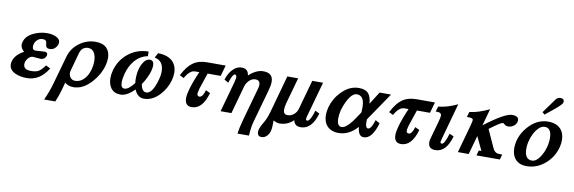

<svg xmlns="http://www.w3.org/2000/svg" viewBox="-60 -1215 5735 1919"><g transform="rotate(10 2808.0 -255.5)"><path d="M340.3 -458Q387.2 -458 422.4 -443.8Q471.2 -424.8 471.7 -386.2Q471.7 -356 447.5 -331.1Q423.3 -306.2 393.1 -306.2Q365.2 -306.2 355 -321.3Q349.6 -330.6 346.7 -357.4Q345.2 -375 338.4 -381.3Q329.1 -391.6 303.7 -391.6Q275.9 -391.6 254.2 -372.6Q232.4 -353.5 224.6 -325.2Q221.7 -314 221.7 -303.7Q221.7 -265.6 255.4 -265.6Q269.5 -265.6 298.1 -268.6Q326.7 -271.5 340.8 -271.5Q376 -271.5 376 -247.6Q376 -230 363.3 -214.4Q347.7 -193.8 316.4 -193.8Q303.7 -193.8 278.8 -197Q253.9 -200.2 241.2 -200.2Q213.4 -200.2 190.4 -172.4Q167.5 -144.5 167.5 -113.8Q167.5 -57.6 243.7 -57.6Q292 -57.6 318.8 -71.8Q349.1 -88.9 383.8 -138.7L430.2 -115.7Q347.2 19.5 216.8 19.5Q149.4 19.5 99.6 -2.4Q34.7 -31.7 34.7 -89.4Q34.7 -104.5 39.6 -121.6Q58.6 -189 144 -234.4Q107.4 -265.1 107.4 -302.7Q107.4 -314.5 111.3 -327.6Q129.4 -395 211.4 -430.2Q273.9 -458 340.3 -458Z M423.8 200.2Q462.4 119.6 491.2 16.6L568.8 -259.3Q593.3 -347.7 669.9 -403.3Q743.7 -457 833 -457Q906.7 -457 945.3 -417.5Q981 -380.4 981 -316.4Q981 -280.8 969.7 -239.7Q943.4 -144 871.1 -64.9Q786.6 28.3 689.9 28.3Q637.7 28.3 602.5 -1.5L581.5 75.2Q564 138.7 537.1 200.2ZM839.8 -179.7Q851.1 -218.3 851.1 -259.3Q851.1 -312.5 833 -344.7Q812.5 -383.3 771 -383.8Q705.6 -383.8 686.5 -316.4L635.7 -132.8Q631.8 -120.1 631.8 -107.4Q631.8 -77.1 649.7 -57.1Q667.5 -37.1 695.8 -37.1Q749 -37.1 788.6 -80.6Q823.2 -118.7 839.8 -179.7Z M1369.1 -453.1 1370.6 -405.8Q1292.5 -392.1 1236.8 -325.2Q1192.4 -270.5 1171.9 -195.3Q1157.7 -143.1 1157.7 -104.5Q1157.7 -45.9 1194.3 -45.9Q1236.8 -45.9 1292.5 -119.6Q1283.2 -196.3 1303.2 -268.1Q1313.5 -304.7 1332.5 -333Q1360.8 -375 1396 -375Q1438 -375 1438 -321.8Q1438 -297.9 1430.2 -269Q1410.6 -197.3 1358.9 -121.1Q1371.6 -45.9 1416.5 -45.9Q1478 -45.9 1519.5 -193.8Q1532.2 -238.3 1532.2 -276.9Q1532.2 -386.7 1439.5 -404.8L1465.3 -453.1Q1560.1 -452.1 1611.3 -405.8Q1658.7 -361.3 1658.7 -285.6Q1658.7 -249 1647.5 -209Q1623.5 -124.5 1563 -58.6Q1491.2 19.5 1402.3 19.5Q1339.8 19.5 1306.6 -57.1Q1231.4 19.5 1166.5 19.5Q1101.1 19.5 1067.9 -25.4Q1039.6 -64 1039.1 -127.9Q1039.1 -166.5 1050.3 -205.6Q1079.6 -312.5 1162.6 -379.9Q1250.5 -451.7 1369.1 -453.1Z M2001 -171.9 2045.9 -150.4Q1997.6 19.5 1888.7 19.5Q1818.8 19.5 1818.8 -60.1Q1818.8 -97.2 1835 -152.8Q1855.5 -227.1 1903.8 -337.9H1860.8Q1807.1 -337.9 1760.3 -252.9L1717.8 -274.4Q1765.1 -367.2 1818.4 -405.8Q1875.5 -448.2 1961.9 -448.7H2151.9L2121.1 -338.4H1988.3Q1968.8 -283.2 1933.6 -175.8Q1928.7 -160.6 1923.3 -129.9Q1920.9 -97.7 1947.3 -97.2Q1979.5 -97.7 2001 -171.9Z M2370.1 -275.4 2291 9.3H2181.2L2265.6 -294.4Q2269.5 -309.6 2275.9 -340.8Q2278.8 -377.4 2257.8 -377.4Q2245.1 -377.4 2226.6 -337.9Q2220.2 -323.7 2206.1 -284.7L2165 -308.6Q2182.6 -368.2 2218.3 -408.2Q2260.7 -457 2316.4 -457Q2378.9 -457 2388.2 -390.1Q2462.4 -458 2533.7 -458Q2632.8 -458 2632.8 -367.7Q2632.8 -333.5 2619.1 -284.2L2524.9 51.3Q2506.8 116.7 2502.9 200.2H2386.7Q2394 139.2 2419.9 47.4L2511.7 -281.7Q2517.1 -301.3 2517.1 -316.4Q2517.1 -364.7 2468.8 -364.7Q2436.5 -364.7 2408.4 -338.4Q2380.4 -312 2370.1 -275.4Z M2717.8 66.4Q2716.8 96.7 2710.4 119.6Q2702.6 146.5 2683.6 167Q2659.2 192.9 2628.4 192.9Q2585.9 192.9 2585.4 146.5Q2585.4 118.2 2609.9 72.8Q2619.1 56.2 2637.7 23.9Q2656.7 -13.2 2671.9 -66.4L2777.8 -448.7H2887.7L2814.9 -188.5Q2803.2 -143.6 2803.2 -117.7Q2803.2 -67.9 2847.2 -67.9Q2881.8 -67.9 2910.2 -91.8Q2938.5 -115.7 2947.8 -150.9L3030.8 -448.7H3140.6L3040.5 -89.4Q3035.2 -68.8 3035.6 -61Q3037.1 -48.3 3051.3 -48.3Q3070.3 -48.3 3092.8 -101.1Q3102.1 -122.6 3113.3 -160.6L3157.2 -138.7Q3108.9 28.3 2996.1 28.3Q2933.6 28.3 2922.4 -30.3Q2863.8 27.3 2783.2 27.8Q2750 27.8 2719.2 7.3Q2718.8 28.3 2717.8 66.4Z M3504.4 -459.5Q3574.2 -459.5 3604 -420.9Q3627.9 -390.6 3633.8 -322.8Q3673.3 -383.8 3713.9 -450.2H3830.1L3635.7 -164.6Q3634.3 -132.3 3636.2 -113.8Q3641.6 -76.7 3661.6 -76.7Q3689.5 -76.7 3712.4 -141.6Q3715.3 -150.4 3722.7 -171.9L3767.1 -147.9Q3720.2 17.6 3633.3 17.6Q3578.6 17.6 3569.8 -76.2Q3484.4 18.6 3379.9 19Q3301.8 19 3261.2 -26.9Q3224.1 -67.9 3224.1 -137.7Q3224.1 -175.8 3235.4 -216.8Q3261.2 -309.6 3329.6 -378.9Q3407.7 -459.5 3504.4 -459.5ZM3497.1 -117.7Q3512.2 -136.7 3569.8 -223.6Q3571.3 -274.9 3571.3 -276.9Q3569.8 -394 3494.1 -394Q3443.4 -394 3396 -297.4Q3351.6 -206.5 3351.6 -124Q3351.6 -44.9 3399.9 -44.9Q3439.5 -44.9 3497.1 -117.7Z M4125 -171.9 4169.9 -150.4Q4121.6 19.5 4012.7 19.5Q3942.9 19.5 3942.9 -60.1Q3942.9 -97.2 3959 -152.8Q3979.5 -227.1 4027.8 -337.9H3984.9Q3931.2 -337.9 3884.3 -252.9L3841.8 -274.4Q3889.2 -367.2 3942.4 -405.8Q3999.5 -448.2 4085.9 -448.7H4275.9L4245.1 -338.4H4112.3Q4092.8 -283.2 4057.6 -175.8Q4052.7 -160.6 4047.4 -129.9Q4044.9 -97.7 4071.3 -97.2Q4103.5 -97.7 4125 -171.9Z M4299.3 -360.8 4314.5 -413.6Q4408.2 -422.9 4508.8 -471.7L4404.8 -96.7Q4399.4 -77.1 4398.9 -69.8Q4399.9 -55.7 4415.5 -55.2Q4440.9 -55.2 4475.1 -167L4518.6 -146.5Q4471.7 19.5 4361.3 19.5Q4289.6 19.5 4289.1 -47.4Q4289.1 -64.9 4294.4 -84.5L4343.8 -261.2Q4357.9 -313.5 4357.9 -329.1Q4357.9 -364.7 4299.3 -360.8Z M4751 -191.4 4697.8 0H4587.9L4664.6 -276.9Q4680.2 -332 4678.2 -344.7Q4674.3 -364.3 4615.7 -361.3L4630.9 -415Q4717.8 -423.8 4830.6 -477.5L4783.2 -306.2Q4984.9 -460.4 5058.6 -460.4Q5125 -460.4 5125 -416Q5125 -408.7 5122.6 -400.4Q5114.7 -372.6 5087.9 -354.5Q5063.5 -339.4 5036.6 -339.4Q5010.7 -339.4 4992.2 -359.9Q4988.3 -363.8 4978.5 -363.8Q4959.5 -363.8 4849.6 -281.7L4930.7 -103Q4946.3 -68.4 4969.2 -58.6Q4984.4 -52.2 5028.3 -52.2L5013.7 0H4776.4L4791 -52.2H4817.4Z M5288.6 19Q5211.9 19 5172.4 -25.9Q5135.7 -67.9 5135.7 -136.7Q5135.7 -255.4 5220.7 -354.5Q5309.1 -457.5 5426.3 -457Q5506.8 -457 5551.3 -411.1Q5591.8 -367.7 5591.3 -295.9Q5591.3 -260.3 5581.1 -221.7Q5553.2 -121.1 5475.1 -53.2Q5391.6 19 5288.6 19ZM5400.9 -399.4Q5356 -399.4 5316.4 -344.7Q5284.7 -299.8 5268.1 -239.7Q5255.4 -196.3 5255.4 -153.3Q5255.4 -44.9 5330.6 -44.9Q5372.6 -44.9 5410.2 -99.6Q5440.4 -144 5457 -202.6Q5469.7 -248.5 5469.7 -294.4Q5469.7 -399.4 5400.9 -399.4ZM5505.9 -710.9Q5541.5 -710.9 5541.5 -679.7Q5541.5 -674.8 5540 -669.4Q5535.2 -650.4 5467.8 -594.2Q5434.6 -567.4 5375.5 -519.5L5351.6 -540Q5388.2 -592.3 5458.5 -688Q5476.6 -710.9 5505.9 -710.9Z"/></g></svg>

Font: Accordance
Style: Bold-Italic
Weight: 700
Italic angle: -11°
Version: Version 1.2 (build January 31, 2020) Miklal Software Solutio